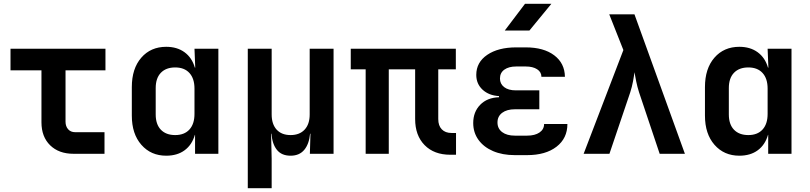

<svg xmlns="http://www.w3.org/2000/svg" viewBox="-20 -805 4240 1005"><path d="M365 0Q288 0 242.5 -44.5Q197 -89 197 -165V-437H35V-550H532V-437H323V-168Q323 -144 336.5 -128.5Q350 -113 374 -113H527V0Z M850 10Q770 10 720 -47Q670 -104 670 -200V-349Q670 -446 719.5 -503Q769 -560 850 -560Q907 -560 946 -531.5Q985 -503 1000 -451H1002L998 -550H1123V0H1001V-99H1000Q985 -47 946.5 -18.5Q908 10 850 10ZM897 -98Q945 -98 971.5 -127Q998 -156 998 -209V-341Q998 -394 971.5 -423Q945 -452 897 -452Q849 -452 822 -424Q795 -396 795 -344V-206Q795 -154 822 -126Q849 -98 897 -98Z M1277 180V-550H1402V-206Q1402 -155 1428 -126.5Q1454 -98 1501 -98Q1548 -98 1574.5 -126.5Q1601 -155 1601 -206V-550H1726V0H1602L1605 -105H1603Q1598 -51 1572.5 -20.5Q1547 10 1501 10Q1454 10 1429.5 -20.5Q1405 -51 1401 -105H1399L1402 26V180Z M2337 5Q2252 5 2202.5 -45.5Q2153 -96 2153 -182V-442H2015V0H1894V-442H1816V-550H2366V-442H2274V-182Q2274 -147 2292.5 -128Q2311 -109 2343 -109H2367V5Z M2739 7H2675Q2610 7 2561 -14Q2512 -35 2484.5 -73Q2457 -111 2457 -161Q2457 -219 2493.5 -256.5Q2530 -294 2592 -296V-302Q2539 -305 2506 -335.5Q2473 -366 2473 -413Q2473 -479 2530.5 -518Q2588 -557 2682 -557H2732Q2826 -557 2881 -515.5Q2936 -474 2937 -403H2814Q2814 -428 2791.5 -442.5Q2769 -457 2732 -457H2682Q2643 -457 2620 -440.5Q2597 -424 2597 -394Q2597 -366 2619 -349Q2641 -332 2680 -332H2803V-233H2675Q2633 -233 2608.5 -214.5Q2584 -196 2584 -164Q2584 -132 2608.5 -113.5Q2633 -95 2675 -95H2739Q2780 -95 2804 -111.5Q2828 -128 2828 -156H2950Q2950 -81 2893 -37Q2836 7 2739 7ZM2622 -645 2728 -785H2866L2751 -645Z M3035 0 3243 -543 3169 -730H3301L3565 0H3433L3325 -322Q3316 -350 3310 -379.5Q3304 -409 3301 -427Q3299 -409 3293.5 -379.5Q3288 -350 3279 -322L3170 0Z M3850 10Q3770 10 3720 -47Q3670 -104 3670 -200V-349Q3670 -446 3719.5 -503Q3769 -560 3850 -560Q3907 -560 3946 -531.5Q3985 -503 4000 -451H4002L3998 -550H4123V0H4001V-99H4000Q3985 -47 3946.5 -18.5Q3908 10 3850 10ZM3897 -98Q3945 -98 3971.5 -127Q3998 -156 3998 -209V-341Q3998 -394 3971.5 -423Q3945 -452 3897 -452Q3849 -452 3822 -424Q3795 -396 3795 -344V-206Q3795 -154 3822 -126Q3849 -98 3897 -98Z"/></svg>

Font: JetBrains Mono NL
Style: Bold
Weight: 700
Monospace: yes
Designer: Philipp Nurullin, Konstantin Bulenkov
Foundry: JetBrains
Version: Version 2.305; ttfautohint (v1.8.4.7-5d5b)